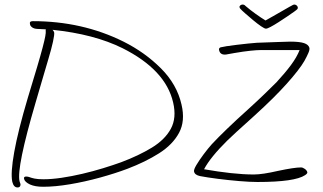

<svg xmlns="http://www.w3.org/2000/svg" viewBox="-20 -793 1422 844"><path d="M1274 -773Q1279 -773 1283.5 -769.5Q1288 -766 1289 -761Q1290 -756 1287 -753Q1286 -751 1273.5 -742Q1261 -733 1242.5 -720.5Q1224 -708 1204.5 -695.5Q1185 -683 1170 -675Q1155 -667 1149 -667Q1143 -667 1127 -678Q1111 -689 1092.5 -704.5Q1074 -720 1058 -734Q1042 -748 1036 -755Q1034 -757 1033 -761Q1032 -766 1036.5 -769.5Q1041 -773 1046 -773Q1054 -773 1059 -767Q1080 -749 1104.5 -731.5Q1129 -714 1147 -703Q1160 -710 1179 -721Q1198 -732 1217.5 -743Q1237 -754 1251.5 -762.5Q1266 -771 1269 -772Q1271 -773 1274 -773ZM57 31Q40 31 34 6Q26 -32 42.5 -124.5Q59 -217 102 -362Q127 -444 143 -498Q159 -552 167.5 -584.5Q176 -617 179 -633.5Q182 -650 181 -658Q180 -662 182 -664L142 -666Q129 -667 121 -673Q113 -679 112 -686Q108 -700 124 -700Q342 -700 523 -610Q617 -563 687.5 -492.5Q758 -422 778 -333Q795 -261 767 -209Q739 -157 679 -119Q619 -81 540 -51Q487 -31 420 -12.5Q353 6 287.5 17Q222 28 170 28Q134 28 112 18Q89 7 86 -6Q83 -17 95 -17Q103 -17 110.5 -14Q118 -11 132 -8Q146 -5 171 -5Q207 -5 251 -11.5Q295 -18 342 -29Q389 -40 433 -53.5Q477 -67 513 -80Q590 -109 647.5 -144Q705 -179 731 -227Q757 -275 741 -343Q708 -486 519 -581Q394 -643 211 -662Q216 -657 218 -651Q220 -642 213 -610Q206 -578 192.5 -533Q179 -488 164.5 -438Q150 -388 137 -344Q52 -55 66 4Q67 8 68 10Q69 12 70 16Q71 21 68 26Q65 31 57 31ZM1112 7Q1079 7 1031.5 3Q984 -1 937 -7Q890 -13 859 -19Q836 -24 833 -39Q831 -47 843.5 -68Q856 -89 875 -114.5Q894 -140 911 -159Q938 -188 979 -227.5Q1020 -267 1068 -310Q1112 -350 1143.5 -380.5Q1175 -411 1195 -431Q1233 -472 1259 -507Q1285 -542 1297 -573H1127Q1110 -573 1081 -570Q1052 -567 1011 -560Q992 -557 983 -555Q974 -553 968 -553Q947 -553 943 -573Q941 -582 950 -585Q957 -587 976.5 -590Q996 -593 1021 -596Q1046 -599 1070 -601.5Q1094 -604 1109 -605Q1175 -608 1192 -608Q1206 -608 1222.5 -609Q1239 -610 1256 -610Q1297 -610 1316.5 -603.5Q1336 -597 1340 -583Q1342 -575 1335.5 -560Q1329 -545 1318 -525Q1296 -487 1240.5 -425Q1185 -363 1099 -285Q1051 -242 1020.5 -214Q990 -186 979 -175Q905 -102 877 -49Q940 -38 995 -32Q1050 -26 1096 -26Q1115 -26 1141.5 -30Q1168 -34 1203 -42Q1274 -57 1303 -57Q1311 -57 1320 -50.5Q1329 -44 1331 -36Q1331 -33 1329.5 -30.5Q1328 -28 1321 -23Q1276 7 1112 7Z"/></svg>

Font: Oooh Baby
Style: Normal
Weight: 400
Designer: Robert E. Leuschke
Foundry: Robert E. Leuschke
Version: Version 1.011; ttfautohint (v1.8.3)